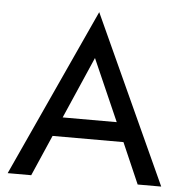

<svg xmlns="http://www.w3.org/2000/svg" viewBox="-51 -747 761 796"><g transform="rotate(5 329.5 -349.0)"><path d="M649 0 330 -698 10 0H108L182 -170H477L551 0ZM329 -507 442 -250H217Z"/></g></svg>

Font: Glacial Indifference
Style: Medium
Weight: 500
Version: Version 1.001